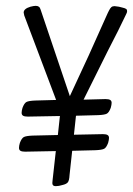

<svg xmlns="http://www.w3.org/2000/svg" viewBox="-20 -629 455 657"><path d="M415 -591Q415 -586 411 -579Q388 -530 348 -453Q280 -317 266 -288L341 -290Q352 -290 357 -287Q362 -284 362 -277Q362 -271 359 -260Q353 -244 345.5 -240Q338 -236 316 -235L240 -233L233 -168L332 -170Q343 -170 348 -167Q353 -164 353 -157Q353 -151 350 -140Q344 -124 336.5 -120Q329 -116 307 -115L227 -113L218 -30Q217 -11 212 -5Q207 1 194 4Q181 8 171 8Q163 8 160.5 3.5Q158 -1 160 -13L171 -112L66 -110Q55 -110 50 -113Q45 -116 45 -123Q45 -130 48 -140Q54 -156 61.5 -160Q69 -164 91 -165L178 -167L185 -232L75 -230Q64 -230 59 -233Q54 -236 54 -243Q54 -250 57 -260Q63 -276 70.5 -280Q78 -284 100 -285L172 -287L63 -576Q61 -584 61 -586Q61 -599 84 -606Q96 -609 102 -609Q109 -609 113 -606Q117 -603 119 -596L219 -300Q285 -440 344 -574Q347 -580 349 -585Q351 -590 353 -593Q357 -601 361 -604.5Q365 -608 372 -608Q375 -608 387 -606Q390 -605 399 -603Q408 -601 411.5 -598.5Q415 -596 415 -591Z"/></svg>

Font: Farsan
Style: Regular
Weight: 400
Version: Version 1.001g;PS 1.001;hotconv 1.0.86;makeotf.lib2.5.63406 